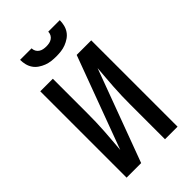

<svg xmlns="http://www.w3.org/2000/svg" viewBox="-278 -1056 1156 1156"><g transform="rotate(-45 300.0 -477.5)"><path d="M83 0V-735H190V-441Q190 -404 189 -367Q188 -330 185.5 -293Q183 -256 180 -219Q177 -182 174 -145L393 -735H517V0H410V-294Q410 -331 411 -368Q412 -405 414.5 -442Q417 -479 420 -516Q423 -553 426 -590L207 0ZM300 -815Q279 -815 258.5 -817.5Q238 -820 218.5 -827.5Q199 -835 181.5 -847Q164 -859 152.5 -876Q141 -893 136 -913.5Q131 -934 131 -955H229Q229 -942 235 -930.5Q241 -919 251.5 -912Q262 -905 274.5 -902.5Q287 -900 300 -900Q313 -900 325.5 -902.5Q338 -905 348.5 -912Q359 -919 365 -930.5Q371 -942 371 -955H469Q469 -934 464 -913.5Q459 -893 447.5 -876Q436 -859 418.5 -847Q401 -835 381.5 -827.5Q362 -820 341.5 -817.5Q321 -815 300 -815Z"/></g></svg>

Font: Iosevka Custom SmBdEx
Style: Regular
Weight: 600
Width: 7
Monospace: yes
Designer: Belleve Invis
Foundry: Belleve Invis
Version: Version 11.2.4; ttfautohint (v1.8.4)